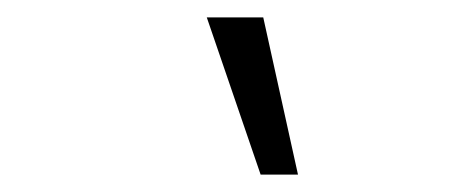

<svg xmlns="http://www.w3.org/2000/svg" viewBox="-20 -755 540 221"><path d="M280 -554 218 -735H283L323 -554Z"/></svg>

Font: Nunito Sans 10pt Condensed Light
Style: Italic
Weight: 300
Width: 3
Italic angle: -9°
Designer: Vernon Adams
Foundry: Vernon Adams
Version: Version 3.101;gftools[0.9.27]